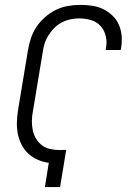

<svg xmlns="http://www.w3.org/2000/svg" viewBox="-20 -763 540 783"><path d="M163 0 179 -99Q156 -102 134 -111.5Q112 -121 95 -137Q78 -153 67.5 -174Q57 -195 52.5 -218.5Q48 -242 49 -267Q50 -292 54 -317L94 -558Q98 -582 106 -606.5Q114 -631 128.5 -653Q143 -675 163.5 -693Q184 -711 207.5 -722.5Q231 -734 256.5 -738.5Q282 -743 307 -743Q332 -743 356 -739.5Q380 -736 400.5 -726Q421 -716 438 -700Q455 -684 464.5 -662.5Q474 -641 476 -617Q478 -593 474 -568L472 -559H411L412 -566Q417 -591 411.5 -615Q406 -639 390.5 -656.5Q375 -674 351.5 -681Q328 -688 303 -688Q285 -688 266.5 -684Q248 -680 231 -671Q214 -662 200.5 -648Q187 -634 177 -618Q167 -602 161.5 -584Q156 -566 154 -549L114 -308Q110 -288 110 -268Q110 -248 114 -230Q118 -212 128 -196Q138 -180 152.5 -169.5Q167 -159 186 -155Q205 -151 225 -151Q231 -151 237.5 -151.5Q244 -152 250 -152L225 0Z"/></svg>

Font: Iosevka Term Curly Light
Style: Italic
Weight: 300
Italic angle: -9°
Designer: Belleve Invis
Foundry: Belleve Invis
Version: Version 32.3.0